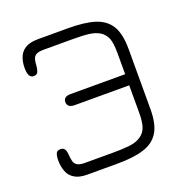

<svg xmlns="http://www.w3.org/2000/svg" viewBox="-117 -744 819 851"><g transform="rotate(-20 292.0 -318.5)"><path d="M293.5 1.5C293.5 1.5 293.5 1.5 293.5 1.5C293.5 1.5 152.5 1.5 152.5 1.5C126.5 1.5 106.5 -3 92 -12.5C77.5 -21.5 67 -34 61.5 -49.5C55.5 -65 52.5 -82.5 52.5 -102C52.5 -102 52.5 -102 52.5 -102C52.5 -116.5 54.5 -127.5 58 -135C61.5 -142 68 -145.5 78 -145.5C78 -145.5 78 -145.5 78 -145.5C84.5 -145.5 90 -144 94 -140.5C97.5 -137 100.5 -133 102 -127.5C103.5 -122 104.5 -115.5 105 -109C105 -109 105 -109 105 -109C105.5 -98.5 107 -88.5 109 -80C111 -71 115.5 -64 123 -59C130.5 -53.5 142.5 -51 159.5 -51C159.5 -51 159.5 -51 159.5 -51C159.5 -51 293.5 -51 293.5 -51C321.5 -51 347 -52 369.5 -54.5C392 -57 410 -63 424.5 -73C424.5 -73 424.5 -73 424.5 -73C439 -82.5 449 -96 454.5 -113C459.5 -129.5 462 -151 462 -177.5C462 -177.5 462 -177.5 462 -177.5C462 -177.5 462 -307 462 -307C462 -307 205.5 -307 205.5 -307C182 -307 170.5 -316 170.5 -334C170.5 -334 170.5 -334 170.5 -334C170.5 -351 182 -359.5 205.5 -359.5C205.5 -359.5 205.5 -359.5 205.5 -359.5C205.5 -359.5 462 -359.5 462 -359.5C462 -359.5 462 -459.5 462 -459.5C462 -490.5 459 -513.5 453 -529C446.5 -544 437 -556 424 -564.5C424 -564.5 424 -564.5 424 -564.5C409.5 -573.5 392.5 -579 373 -581.5C353.5 -584 327 -585 293.5 -585C293.5 -585 293.5 -585 293.5 -585C293.5 -585 159.5 -585 159.5 -585C142.5 -585 130.5 -582.5 123 -578C115.5 -573 111 -566 109 -557.5C107 -549 105.5 -539 105 -528C105 -528 105 -528 105 -528C104.5 -520.5 103 -512 100 -503.5C97 -494.5 90 -490 78.5 -490C78.5 -490 78.5 -490 78.5 -490C61 -490 52.5 -506 52.5 -537.5C52.5 -537.5 52.5 -537.5 52.5 -537.5C52.5 -554 55 -570 60.5 -585.5C66 -601 75.5 -613.5 90 -623C104.5 -632.5 125 -637.5 152.5 -637.5C152.5 -637.5 152.5 -637.5 152.5 -637.5C152.5 -637.5 293.5 -637.5 293.5 -637.5C345 -637.5 387 -632.5 419.5 -622.5C452 -612 476 -594 491.5 -568.5C507 -542.5 514.5 -506 514.5 -459.5C514.5 -459.5 514.5 -459.5 514.5 -459.5C514.5 -459.5 514.5 -176.5 514.5 -176.5C514.5 -130 507 -93.5 491.5 -68C476 -42 452 -24 419.5 -14C387 -3.5 345 1.5 293.5 1.5Z"/></g></svg>

Font: Jura-Fortis-Regular
Style: Regular
Weight: 500
Designer: Daniel Johnson, Alexei Vanyashin, Mirko Velimirovic
Foundry: Daniel Johnson
Version: ""